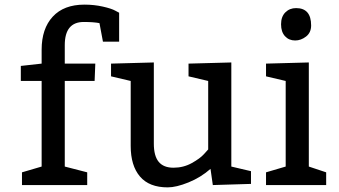

<svg xmlns="http://www.w3.org/2000/svg" viewBox="-20 -800 1465 830"><path d="M70 -515 160 -525V-585Q160 -676 208 -728Q256 -780 345 -780Q387 -780 424.5 -771.5Q462 -763 478 -754L495 -745V-620H425L410 -700Q385 -705 342 -705Q260 -705 260 -605V-525H392L389 -450H260V-80L357 -55V0H75V-55L160 -80V-450H70Z M980 -530V-80L1065 -60V-5L900 0L890 -70Q848 -33 795 -11.5Q742 10 705 10Q625 10 585 -37Q545 -84 545 -169V-450L460 -470V-525L645 -530V-179Q645 -126 666 -100.5Q687 -75 730 -75Q773 -75 809 -95Q845 -115 862 -134L880 -154V-450L795 -470V-525Z M1260 -765Q1325 -765 1325 -690Q1325 -659 1303 -642Q1281 -625 1256 -625Q1229 -625 1212 -643.5Q1195 -662 1195 -695Q1195 -728 1213.5 -746.5Q1232 -765 1260 -765ZM1315 -530V-80L1390 -55V0H1130V-55L1215 -80V-450L1130 -470V-525Z"/></svg>

Font: Bitter
Style: Regular
Weight: 400
Designer: Sol Matas
Foundry: Sol Matas
Version: Version 1.001